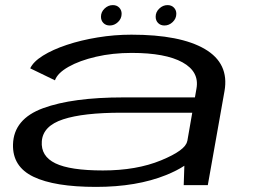

<svg xmlns="http://www.w3.org/2000/svg" viewBox="-20 -726 996 753"><path d="M700.5 0 703 -76Q674.5 -57 631.5 -39.5Q516 7 356.5 7Q194 7 111.2 -32.8Q28.5 -72.5 31 -160Q34 -259.5 149.2 -301.8Q264.5 -344 464 -344H744.5L750.5 -378.5Q762.5 -444.5 695.8 -481.5Q629 -518.5 496.5 -518.5Q421.5 -518.5 356.8 -503.5Q292 -488.5 248.8 -464Q205.5 -439.5 195.5 -411L98.5 -458Q110.5 -484 148.5 -507.8Q186.5 -531.5 242 -550Q297.5 -568.5 363 -579.2Q428.5 -590 495.5 -590Q687 -590 783.2 -533.8Q879.5 -477.5 860.5 -369L795 0ZM714.5 -172 734 -284H457Q306.5 -284 227.5 -258Q148.5 -232 144 -172Q139.5 -113.5 197.2 -85.5Q255 -57.5 383.5 -57.5Q515.5 -57.5 611.8 -97.2Q708 -137 714 -172ZM410.5 -626Q395 -626 385.5 -635.8Q376 -645.5 376 -660.5Q376 -679 390.2 -692.5Q404.5 -706 422.5 -706Q438 -706 447.5 -696.2Q457 -686.5 457 -672Q457 -653 442.8 -639.5Q428.5 -626 410.5 -626ZM625 -626Q609.5 -626 600 -635.8Q590.5 -645.5 590.5 -660.5Q590.5 -679 604.8 -692.5Q619 -706 637 -706Q652.5 -706 662 -696.2Q671.5 -686.5 671.5 -672Q671.5 -653 657.2 -639.5Q643 -626 625 -626Z"/></svg>

Font: Anybody UltraExpanded Regular
Style: Italic
Weight: 400
Width: 9
Italic angle: -10°
Designer: Tyler Finck
Foundry: Etcetera Type Company
Version: Version 1.010; ttfautohint (v1.8.3) -l 8 -r 50 -G 200 -x 14 